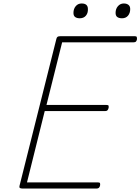

<svg xmlns="http://www.w3.org/2000/svg" viewBox="-20 -1083 807 1103"><path d="M108 0Q98 0 94 -3.5Q90 -7 92 -15L304 -860Q306 -868 310.5 -871.5Q315 -875 327 -875H755Q764 -875 765.5 -870.5Q767 -866 767 -858Q765 -848 761 -844Q757 -840 748 -840H337L247 -480H592Q602 -480 603.5 -476Q605 -472 604 -463Q601 -453 597 -449Q593 -445 585 -445H237L135 -35H544Q553 -35 554.5 -30.5Q556 -26 555 -18Q553 -8 548 -4Q543 0 536 0ZM438 -978Q422 -978 412 -985Q402 -992 402 -1009Q402 -1032 415 -1047.5Q428 -1063 449 -1063Q467 -1063 476 -1055Q485 -1047 485 -1031Q486 -1008 473.5 -993Q461 -978 438 -978ZM681 -978Q664 -978 654 -985Q644 -992 644 -1009Q644 -1032 657.5 -1047.5Q671 -1063 691 -1063Q708 -1063 718 -1055Q728 -1047 728 -1031Q728 -1008 715.5 -993Q703 -978 681 -978Z"/></svg>

Font: Playwrite IS Thin
Style: Regular
Weight: 250
Designer: Veronika Burian, José Scaglione
Foundry: TypeTogether
Version: Version 1.002